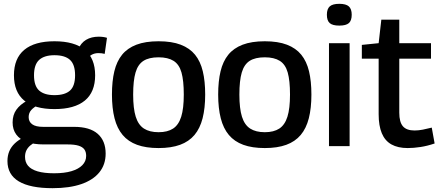

<svg xmlns="http://www.w3.org/2000/svg" viewBox="-20 -765 2303 1005"><path d="M255 220Q138 220 78.5 184.5Q19 149 19 78Q19 50 28.5 27Q38 4 57.5 -14.5Q77 -33 106 -47L172 -25Q152 -15 138.5 -3.5Q125 8 118 22.5Q111 37 111 56Q111 84 127 103Q143 122 177 132Q211 142 263 142Q317 142 354 131Q391 120 411 99.5Q431 79 431 51Q431 30 421.5 17Q412 4 391 -2.5Q370 -9 335 -9H209Q157 -9 120.5 -22Q84 -35 65 -61Q46 -87 46 -124Q46 -163 65.5 -190.5Q85 -218 122 -238L183 -217Q158 -205 144 -189.5Q130 -174 130 -152Q130 -128 148.5 -114.5Q167 -101 206 -101H368Q450 -101 491.5 -64.5Q533 -28 533 39Q533 96 500.5 136.5Q468 177 406 198.5Q344 220 255 220ZM265 -194Q161 -194 107 -238.5Q53 -283 53 -371Q53 -459 107 -504Q161 -549 265 -549Q370 -549 424 -504Q478 -459 478 -371Q478 -283 424 -238.5Q370 -194 265 -194ZM265 -267Q320 -267 346.5 -291Q373 -315 373 -371Q373 -427 346.5 -451.5Q320 -476 265 -476Q212 -476 185 -451.5Q158 -427 158 -371Q158 -315 185 -291Q212 -267 265 -267ZM433 -449 389 -506Q403 -540 430.5 -556.5Q458 -573 497 -573Q509 -573 520 -571.5Q531 -570 540 -567L528 -483Q521 -485 512.5 -486Q504 -487 495 -487Q475 -487 459 -478Q443 -469 433 -449Z M566 -270Q566 -340 578.5 -392Q591 -444 619 -478.5Q647 -513 694 -531Q741 -549 810 -549Q879 -549 926 -531Q973 -513 1001 -478.5Q1029 -444 1041.5 -392Q1054 -340 1054 -270Q1054 -199 1040.5 -146Q1027 -93 998 -58.5Q969 -24 922.5 -7Q876 10 810 10Q744 10 697.5 -7Q651 -24 622 -58.5Q593 -93 579.5 -146Q566 -199 566 -270ZM677 -270Q677 -197 690.5 -154Q704 -111 733.5 -92Q763 -73 810 -73Q857 -73 886 -92Q915 -111 928.5 -154Q942 -197 942 -270Q942 -343 930 -385.5Q918 -428 888.5 -446.5Q859 -465 810 -465Q760 -465 731 -446.5Q702 -428 689.5 -385.5Q677 -343 677 -270Z M1122 -270Q1122 -340 1134.5 -392Q1147 -444 1175 -478.5Q1203 -513 1250 -531Q1297 -549 1366 -549Q1435 -549 1482 -531Q1529 -513 1557 -478.5Q1585 -444 1597.5 -392Q1610 -340 1610 -270Q1610 -199 1596.5 -146Q1583 -93 1554 -58.5Q1525 -24 1478.5 -7Q1432 10 1366 10Q1300 10 1253.5 -7Q1207 -24 1178 -58.5Q1149 -93 1135.5 -146Q1122 -199 1122 -270ZM1233 -270Q1233 -197 1246.5 -154Q1260 -111 1289.5 -92Q1319 -73 1366 -73Q1413 -73 1442 -92Q1471 -111 1484.5 -154Q1498 -197 1498 -270Q1498 -343 1486 -385.5Q1474 -428 1444.5 -446.5Q1415 -465 1366 -465Q1316 -465 1287 -446.5Q1258 -428 1245.5 -385.5Q1233 -343 1233 -270Z M1756 -631Q1721 -631 1706 -644Q1691 -657 1691 -688Q1691 -718 1706 -731.5Q1721 -745 1756 -745Q1791 -745 1806 -731.5Q1821 -718 1821 -688Q1821 -657 1806 -644Q1791 -631 1756 -631ZM1702 0V-539H1810V0Z M2114 10Q2063 10 2029 -9Q1995 -28 1978.5 -67.5Q1962 -107 1962 -167V-458H1874V-530L1962 -539L1976 -662H2070V-539H2236V-458H2070V-175Q2070 -126 2089 -104Q2108 -82 2150 -82Q2171 -82 2193.5 -86.5Q2216 -91 2240 -97L2255 -14Q2217 -1 2181 4.5Q2145 10 2114 10Z"/></svg>

Font: Georama ExtraCondensed Thin Medium
Style: Regular
Weight: 500
Version: Version 1.001